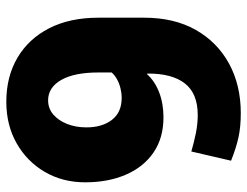

<svg xmlns="http://www.w3.org/2000/svg" viewBox="-106 -655 771 599"><g transform="rotate(90 279.5 -355.5)"><path d="M297.4 10.3Q219.2 10.3 160.2 -24.4Q101.1 -59.1 68.1 -123.5Q35.2 -188 35.2 -276.9V-419.9Q35.2 -513.2 73.2 -580.6Q111.3 -647.9 178.5 -684.6Q245.6 -721.2 333 -721.2Q375.5 -721.2 408.2 -714.1Q440.9 -707 481.4 -690.9L452.6 -566.9Q424.3 -575.2 395.3 -581.1Q366.2 -586.9 338.9 -586.9Q271.5 -586.9 240.2 -546.6Q209 -506.3 209.5 -430.7L210.9 -428.2Q232.4 -452.6 267.6 -466.3Q302.7 -480 346.2 -480Q410.6 -480 456.1 -448.7Q501.5 -417.5 525.1 -362.3Q548.8 -307.1 548.8 -235.8Q548.8 -165.5 516.4 -109.9Q483.9 -54.2 427.2 -22Q370.6 10.3 297.4 10.3ZM293 -120.1Q318.4 -120.1 337.2 -136.2Q356 -152.3 366.7 -179.4Q377.4 -206.5 377.4 -239.3Q377.4 -288.6 354 -319.1Q330.6 -349.6 285.6 -349.6Q270.5 -349.6 255.6 -345.9Q240.7 -342.3 228 -335.4Q215.3 -328.6 206.1 -318.4V-276.9Q206.1 -201.7 229.5 -160.9Q252.9 -120.1 293 -120.1Z"/></g></svg>

Font: Roboto Slab LO Black
Style: Regular
Weight: 900
Designer: Google
Version: Version 2.000